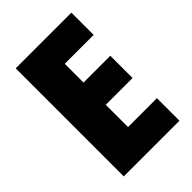

<svg xmlns="http://www.w3.org/2000/svg" viewBox="-211 -806 897 897"><g transform="rotate(-45 237.5 -357.0)"><path d="M432 0H64V-714H432V-567H241V-443H418V-296H241V-149H432Z"/></g></svg>

Font: Noto Sans Ethiopic Condensed Black
Style: Regular
Weight: 900
Width: 3
Designer: Monotype Design Team
Foundry: Monotype Imaging Inc.
Version: Version 2.102; ttfautohint (v1.8.4.7-5d5b)